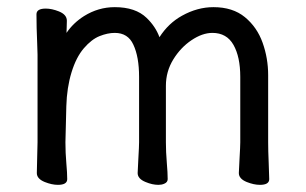

<svg xmlns="http://www.w3.org/2000/svg" viewBox="-20 -506 856 537"><path d="M652 -108V-291Q652 -347 633 -380.5Q614 -414 574 -414Q546 -414 515.5 -393.5Q485 -373 464.5 -339.5Q444 -306 444 -266V-108Q444 -81 446.5 -51.5Q449 -22 449 -5Q449 4 439 8Q432 11 423 11Q406 11 387 3Q365 -6 365 -22Q365 -29 367 -63Q369 -97 369 -108V-291Q369 -347 353 -381Q338 -414 301 -414Q281 -414 258.5 -405Q236 -396 214.5 -371Q193 -346 180 -303.5Q167 -261 165.5 -209Q164 -157 163 -108Q163 -78 165.5 -50Q168 -22 168 -5Q168 11 142 11Q125 11 105 3Q83 -6 83 -22Q83 -31 84 -66Q85 -101 85 -108V-353Q85 -363 84 -385Q82 -430 82 -466Q82 -482 108 -482Q125 -482 145 -474Q167 -465 167 -448Q167 -438 166.5 -428.5Q166 -419 166 -414Q185 -442 215 -461Q255 -486 301 -486Q359 -486 390 -456Q415 -432 426 -402Q451 -441 489 -462Q532 -486 577 -486Q631 -486 665 -458Q699 -430 714.5 -386.5Q730 -343 730 -296V-108Q730 -84 731.5 -50.5Q733 -17 733 -5Q733 11 707 11Q690 11 670 3Q648 -6 648 -22Q648 -29 650 -63Q652 -97 652 -108Z"/></svg>

Font: Moon Stars Kai
Style: Bold
Weight: 700
Designer: GuiWonder
Version: Version 1.101